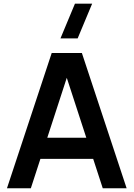

<svg xmlns="http://www.w3.org/2000/svg" viewBox="-20 -1002 711 1022"><path d="M393.3 -797.5H301.8L379 -982.5H470.5ZM415.8 -720H255.3L17.1 0H144.2L354.4 -646H316.5L526.9 0H654ZM146.7 -156.2H524.7V-268.7H146.7Z"/></svg>

Font: Vela Sans GX ExtLt
Style: Regular
Weight: 200
Designer: Principal design: Mikhail Sharanda - project Manrope.
Design modification: Ravid Balaliev
Foundry: Mikhail Sharanda
Version: Version 1.001